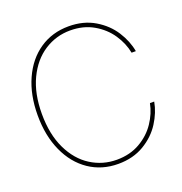

<svg xmlns="http://www.w3.org/2000/svg" viewBox="-133 -851 926 975"><g transform="rotate(-20 330.0 -363.5)"><path d="M41 -363.3Q41 -473.6 79.1 -558.1Q117.2 -642.6 185.5 -689Q253.9 -735.4 342.8 -735.4Q422.9 -735.4 482.7 -699.7Q542.5 -664.1 576.9 -610.1Q611.3 -556.2 621.1 -500H598.1Q587.9 -553.2 555.2 -601.8Q522.5 -650.4 468.3 -681.6Q414.1 -712.9 342.8 -712.9Q266.6 -712.9 202.9 -671.9Q139.2 -630.9 101.3 -551.8Q63.5 -472.7 63.5 -363.3Q63.5 -252.9 101.3 -174.1Q139.2 -95.2 202.9 -54.9Q266.6 -14.6 342.8 -14.6Q414.1 -14.6 468.3 -45.9Q522.5 -77.1 555.2 -126Q587.9 -174.8 598.1 -227.5H621.1Q611.3 -171.9 576.9 -117.7Q542.5 -63.5 482.7 -27.8Q422.9 7.8 342.8 7.8Q253.9 7.8 185.5 -38.6Q117.2 -85 79.1 -169.2Q41 -253.4 41 -363.3Z"/></g></svg>

Font: Intratopia Thin
Style: Regular
Weight: 100
Designer: Rasmus Andersson
Foundry: rsms
Version: Version 3.000;Glyphs 3.2.3 (3260)